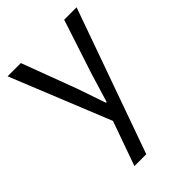

<svg xmlns="http://www.w3.org/2000/svg" viewBox="-227 -642 974 974"><g transform="rotate(-45 260.5 -154.5)"><path d="M232 -5 147 234H232L509 -543H420L323 -247C308 -199 292 -144 277 -95H272C255 -144 236 -200 220 -247L109 -543H14Z"/></g></svg>

Font: Spoqa Han Sans Neo
Style: Regular
Weight: 400
Designer: [Spoqa Han Sans Neo] Dong-huui Kim ___ Younghwa Kang ___ Yujin Lee ___ [Noto Sans] Ryoko NISHIZUKA ____ (kana & ideograp
Foundry: Spoqa (http://www.spoqa-han-sans.com)
Version: Version 1.100;hotconv 1.0.109;makeotfexe 2.5.65596